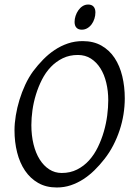

<svg xmlns="http://www.w3.org/2000/svg" viewBox="-20 -811 585 846"><path d="M457 -369.1Q457 -410.2 448.2 -446.5Q439.5 -482.9 422.4 -510Q405.3 -537.1 380.4 -553Q355.5 -568.8 323.2 -568.8Q286.1 -568.8 256.6 -554.4Q227.1 -540 204.1 -516.1Q181.2 -492.2 165 -460.4Q148.9 -428.7 138.4 -394.5Q127.9 -360.4 123 -325.4Q118.2 -290.5 118.2 -259.8Q118.2 -214.4 127.7 -175.5Q137.2 -136.7 154.8 -108.6Q172.4 -80.6 197 -64.7Q221.7 -48.8 252 -48.8Q289.6 -48.8 319.6 -64Q349.6 -79.1 372.3 -104.2Q395 -129.4 411.1 -162.4Q427.2 -195.3 437.5 -231Q447.8 -266.6 452.4 -302.2Q457 -337.9 457 -369.1ZM529.8 -377.9Q529.8 -343.3 524.2 -307.6Q518.6 -272 507.1 -237.3Q495.6 -202.6 478.8 -170.2Q461.9 -137.7 439.9 -109.9Q419.4 -83.5 396.2 -60.8Q373 -38.1 346.9 -21.2Q320.8 -4.4 291.7 5.4Q262.7 15.1 230 15.1Q183.1 15.1 148.2 -4.9Q113.3 -24.9 90.1 -59.3Q66.9 -93.8 55.4 -139.6Q43.9 -185.5 43.9 -236.8Q43.9 -267.6 49.6 -302Q55.2 -336.4 65.7 -370.8Q76.2 -405.3 91.3 -437.7Q106.4 -470.2 126 -497.1Q146.5 -524.4 170.2 -548.6Q193.8 -572.8 220.9 -590.8Q248 -608.9 278.8 -619.4Q309.6 -629.9 344.2 -629.9Q392.1 -629.9 427.2 -609.9Q462.4 -589.8 485.1 -555.4Q507.8 -521 518.8 -475.1Q529.8 -429.2 529.8 -377.9ZM400.4 -756.3Q400.4 -742.7 396.2 -729.2Q392.1 -715.8 384.3 -704.8Q376.5 -693.8 365.2 -687Q354 -680.2 340.3 -680.2Q325.2 -680.2 316.9 -689Q308.6 -697.8 308.6 -714.4Q308.6 -727.5 313 -741Q317.4 -754.4 325.2 -765.6Q333 -776.9 344 -783.9Q355 -791 368.7 -791Q383.8 -791 392.1 -782Q400.4 -772.9 400.4 -756.3Z"/></svg>

Font: Gentium
Style: Italic
Weight: 400
Italic angle: -7°
Designer: J. Victor Gaultney
Version: Version 1.02; 2005; OFL release